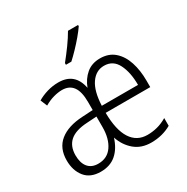

<svg xmlns="http://www.w3.org/2000/svg" viewBox="-174 -915 1046 1074"><g transform="rotate(-30 348.5 -377.5)"><path d="M485 -542Q541 -542 577.5 -510Q614 -478 631.5 -424Q649 -370 649 -304V-262H361Q362 -151 398.5 -94.5Q435 -38 503 -38Q535 -38 566.5 -46Q598 -54 630 -73V-23Q572 10 500 10Q436 10 393.5 -26Q351 -62 332 -119Q313 -58 274 -24Q235 10 174 10Q107 10 73 -32.5Q39 -75 39 -140Q39 -219 91 -261Q143 -303 237 -308L306 -312V-364Q306 -431 282.5 -463Q259 -495 213 -495Q188 -495 158.5 -487Q129 -479 98 -461L80 -504Q108 -521 143.5 -531.5Q179 -542 216 -542Q322 -542 343 -434Q361 -482 396.5 -512Q432 -542 485 -542ZM484 -495Q432 -495 399 -447.5Q366 -400 362 -307H596Q596 -388 569 -441.5Q542 -495 484 -495ZM244 -266Q168 -262 132 -230.5Q96 -199 96 -140Q96 -91 118.5 -63.5Q141 -36 184 -36Q243 -36 274.5 -82Q306 -128 306 -202V-270ZM473 -757Q458 -735 434.5 -707Q411 -679 385 -652Q359 -625 338 -606H303V-617Q333 -654 360.5 -692Q388 -730 408 -765H473Z"/></g></svg>

Font: Noto Sans Condensed Light
Style: Regular
Weight: 300
Width: 3
Designer: Monotype Design Team
Foundry: Monotype Imaging Inc.
Version: Version 2.013; ttfautohint (v1.8.4.7-5d5b)